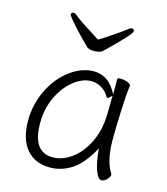

<svg xmlns="http://www.w3.org/2000/svg" viewBox="-110 -810 792 909"><g transform="rotate(15 286.0 -355.5)"><path d="M307 -646Q381 -694 413 -720Q417 -724 423 -724Q429 -724 432.5 -721Q436 -718 436 -713Q436 -697 319 -585Q314 -580 303 -577Q292 -574 279 -574Q254 -574 244 -582Q206 -618 166.5 -662Q127 -706 127 -713Q127 -718 130.5 -721Q134 -724 140 -724Q146 -724 150 -720Q174 -699 251 -651L282 -631Q304 -645 307 -646ZM304 -481Q378 -481 419 -399V-475Q419 -480 435 -480Q453 -480 469 -473.5Q485 -467 485 -459V-457Q479 -419 475.5 -331.5Q472 -244 472 -193Q472 -88 508 -33Q509 -30 509 -29Q509 -19 496.5 -5.5Q484 8 470 8Q453 8 439 -31Q425 -70 420 -135Q376 -53 325.5 -20Q275 13 218 13Q146 13 104 -35.5Q62 -84 62 -175Q62 -256 97 -327Q132 -398 188.5 -439.5Q245 -481 304 -481ZM217 -37Q267 -37 311.5 -70Q356 -103 384.5 -160.5Q413 -218 416 -291Q417 -301 417 -335L418 -392Q402 -376 396 -376Q395 -376 393 -378Q377 -406 353 -419.5Q329 -433 304 -433Q261 -433 218 -399Q175 -365 147.5 -307Q120 -249 120 -180Q120 -106 145.5 -71.5Q171 -37 217 -37Z"/></g></svg>

Font: JyunsaiKaai Light
Style: Regular
Weight: 300
Designer: Fontworks Inc.
Version: Version 0.030;April 7, 2024;FontCreator 14.0.0.2901 64-bit